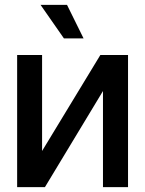

<svg xmlns="http://www.w3.org/2000/svg" viewBox="-20 -773 600 793"><path d="M153.8 -149.4 394.5 -545.9H508.8V0H405.3V-397L165.5 0H50.8V-545.9H153.8ZM244.1 -614.3 147.5 -752.9H256.8L325.2 -614.3Z"/></svg>

Font: Inter Tight Medium
Style: Regular
Weight: 500
Designer: Rasmus Andersson
Foundry: rsms
Version: Version 3.004; ttfautohint (v1.8.4.7-5d5b)